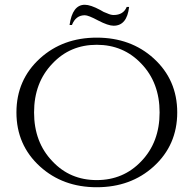

<svg xmlns="http://www.w3.org/2000/svg" viewBox="-20 -772 814 806"><path d="M512 -743Q498 -709 457 -709Q445 -709 430 -716L415 -722L401 -730Q360 -752 336 -752Q284 -752 272 -667H282Q298 -708 336 -708Q351 -708 392 -686Q434 -664 457 -664Q513 -664 522 -743ZM625 -527Q724 -437 724 -300Q724 -163 625 -73Q529 14 386 14Q244 14 148 -73Q49 -163 49 -300Q49 -437 148 -527Q244 -614 386 -614Q529 -614 625 -527ZM573 -95Q650 -175 650 -300Q650 -425 573 -505Q498 -584 386 -584Q274 -584 200 -505Q123 -425 123 -300Q123 -175 200 -95Q274 -16 386 -16Q498 -16 573 -95Z"/></svg>

Font: Cinzel(RUS BY LYAJKA)
Style: Regular
Weight: 400
Designer: Natanael Gama
Version: Version 1.001;PS 001.001;hotconv 1.0.56;makeotf.lib2.0.21325